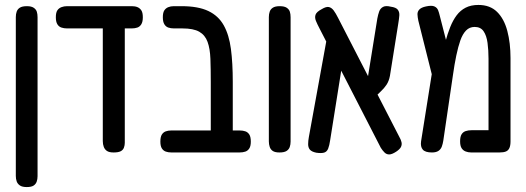

<svg xmlns="http://www.w3.org/2000/svg" viewBox="-20 -607 2128 777"><path d="M88 150Q70 150 60.5 143.5Q51 137 47.5 127Q44 117 44 105V-538Q44 -550 47.5 -560Q51 -570 60.5 -576Q70 -582 89 -582Q107 -582 116.5 -575.5Q126 -569 129 -559.5Q132 -550 132 -537V106Q132 118 128.5 128Q125 138 116 144Q107 150 88 150Z M251 -492Q239 -492 228.5 -495.5Q218 -499 212 -509Q206 -519 206 -537Q206 -556 212 -565Q218 -574 228.5 -578Q239 -582 251 -582H514Q527 -582 536.5 -578Q546 -574 552 -565Q558 -556 558 -537Q558 -519 552 -509Q546 -499 536 -495.5Q526 -492 513 -492ZM440 10Q422 10 413 4Q404 -2 400 -12.5Q396 -23 396 -36V-501H485V-29Q485 -19 481.5 -9.5Q478 0 468.5 5Q459 10 440 10Z M878 10Q860 10 850.5 5Q841 0 837 -9Q833 -18 833 -28V-274Q833 -328 831.5 -369Q830 -410 820 -437.5Q810 -465 786.5 -478.5Q763 -492 718 -492H684Q671 -492 661 -495.5Q651 -499 645 -509Q639 -519 639 -537Q639 -556 645 -565Q651 -574 661 -578Q671 -582 683 -582H715Q782 -582 823 -562.5Q864 -543 885.5 -504.5Q907 -466 914.5 -409Q922 -352 922 -276V-35Q922 -22 919 -12Q916 -2 906 4Q896 10 878 10ZM674 10Q661 10 651 6.5Q641 3 635 -6.5Q629 -16 629 -34Q629 -53 635 -62.5Q641 -72 651 -75.5Q661 -79 673 -79H950Q963 -79 973 -75.5Q983 -72 989 -62.5Q995 -53 995 -34Q995 -16 989 -6.5Q983 3 973 6.5Q963 10 949 10Z M1111 10Q1093 10 1084 4Q1075 -2 1071.5 -12.5Q1068 -23 1068 -35V-538Q1068 -550 1071.5 -560Q1075 -570 1084.5 -576Q1094 -582 1112 -582Q1131 -582 1140.5 -575.5Q1150 -569 1153 -559.5Q1156 -550 1156 -537V-34Q1156 -22 1152.5 -12Q1149 -2 1139.5 4Q1130 10 1111 10Z M1583 7Q1566 18 1555 18Q1544 18 1536 10Q1528 2 1521 -9L1273 -492Q1264 -509 1258.5 -522.5Q1253 -536 1257 -547.5Q1261 -559 1282 -570Q1300 -581 1311 -578.5Q1322 -576 1330.5 -564.5Q1339 -553 1348 -535L1596 -53Q1603 -41 1605 -31Q1607 -21 1602.5 -12Q1598 -3 1583 7ZM1260 11Q1241 7 1234 -1.5Q1227 -10 1227 -23.5Q1227 -37 1230 -53L1301 -443L1376 -416L1316 -39Q1313 -18 1308 -5.5Q1303 7 1292 10.5Q1281 14 1260 11ZM1487 -204 1459 -234 1507 -532Q1510 -548 1514.5 -560.5Q1519 -573 1530 -579Q1541 -585 1561 -580Q1583 -577 1590 -567.5Q1597 -558 1596 -544.5Q1595 -531 1592 -513L1558 -300Q1554 -279 1544.5 -264.5Q1535 -250 1520.5 -236.5Q1506 -223 1487 -204Z M2046 -372V-35Q2046 -18 2041.5 -8Q2037 2 2027.5 6Q2018 10 2001 10H1887Q1875 10 1864.5 6Q1854 2 1848 -7.5Q1842 -17 1842 -35Q1842 -54 1848 -63.5Q1854 -73 1864.5 -76.5Q1875 -80 1888 -80H1957V-369Q1957 -404 1953 -433.5Q1949 -463 1937 -480.5Q1925 -498 1901 -498Q1880 -498 1866 -483.5Q1852 -469 1843 -443.5Q1834 -418 1826.5 -382Q1819 -346 1813 -303L1774 -38Q1772 -25 1768 -14Q1764 -3 1754.5 3.5Q1745 10 1728 10Q1701 10 1691 -1.5Q1681 -13 1684 -35L1740 -387L1765 -366Q1773 -403 1782 -436.5Q1791 -470 1802 -497.5Q1813 -525 1828 -545Q1843 -565 1864.5 -576Q1886 -587 1916 -587Q1963 -587 1991.5 -559Q2020 -531 2033 -482Q2046 -433 2046 -372ZM1733 -284 1673 -523Q1670 -537 1669.5 -548.5Q1669 -560 1677 -568.5Q1685 -577 1704 -581Q1727 -586 1738 -581Q1749 -576 1753 -565.5Q1757 -555 1759 -546L1806 -363Z"/></svg>

Font: Fredoka Condensed
Style: Regular
Weight: 400
Width: 3
Designer: Ben Nathan
Foundry: Milena B. Brandão, Ben Nathan
Version: Version 2.001